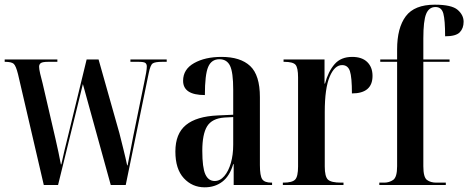

<svg xmlns="http://www.w3.org/2000/svg" viewBox="-21 -790 2000 820"><path d="M56 -473Q47 -509 37.5 -517.5Q28 -526 0 -526H-1V-536H224V-526H185Q162 -526 154 -521Q146 -516 146 -505Q146 -495 150.5 -475.5Q155 -456 161 -434L216 -197Q223 -167 228.5 -140.5Q234 -114 239 -88H241Q246 -113 254.5 -148Q263 -183 269 -207L349 -536H400L489 -221Q496 -193 506 -153Q516 -113 522 -84H524Q529 -108 535.5 -143Q542 -178 548 -208L595 -438Q606 -488 606 -506Q606 -516 600 -521Q594 -526 571 -526H536V-536H691V-526H672Q641 -526 631 -519Q621 -512 614 -477L516 0H452L333 -431L227 0H166Z M853 10Q800 10 764 -29Q728 -68 728 -143Q728 -219 773 -256Q818 -293 909 -297L975 -300V-407Q975 -481 961.5 -509Q948 -537 916 -537Q882 -537 868 -504Q854 -471 854 -384Q761 -384 761 -445Q761 -494 808 -520.5Q855 -547 925 -547Q1006 -547 1047.5 -508Q1089 -469 1089 -375V-85Q1089 -39 1099 -24.5Q1109 -10 1138 -10H1141V0H977V-89H975Q960 -38 928.5 -14Q897 10 853 10ZM896 -17Q919 -17 937 -38Q955 -59 965 -94Q975 -129 975 -172V-290L937 -288Q884 -284 863.5 -250.5Q843 -217 843 -146Q843 -74 856 -45.5Q869 -17 896 -17Z M1187 0V-10H1189Q1227 -10 1239.5 -23Q1252 -36 1252 -79V-459Q1252 -501 1241 -513.5Q1230 -526 1192 -526H1190V-536H1365V-433H1367Q1381 -485 1408 -516Q1435 -547 1483 -547Q1525 -547 1547.5 -525Q1570 -503 1570 -466Q1570 -391 1482 -391Q1482 -460 1473.5 -486Q1465 -512 1440 -512Q1408 -512 1387 -462.5Q1366 -413 1366 -312V-79Q1366 -36 1379.5 -23Q1393 -10 1436 -10H1446V0Z M1599 0V-10H1620Q1641 -10 1658 -21.5Q1675 -33 1675 -80V-526H1603V-536H1675V-579Q1675 -671 1712 -720.5Q1749 -770 1836 -770Q1908 -770 1933.5 -748Q1959 -726 1959 -697Q1959 -669 1942.5 -652Q1926 -635 1880 -635Q1880 -704 1872.5 -732Q1865 -760 1839 -760Q1811 -760 1799 -730.5Q1787 -701 1787 -626V-536H1899V-526H1787V-80Q1787 -33 1802.5 -21.5Q1818 -10 1842 -10H1883V0Z"/></svg>

Font: Noto Serif Display ExtraCondensed SemiBold
Style: Regular
Weight: 600
Width: 2
Designer: Monotype Design Team
Foundry: Monotype Imaging Inc.
Version: Version 2.009